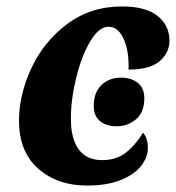

<svg xmlns="http://www.w3.org/2000/svg" viewBox="-20 -566 546 596"><path d="M39 -192Q39 -271 77 -353.5Q115 -436 188 -491Q261 -546 359 -546Q432 -546 469 -516.5Q506 -487 506 -440Q506 -402 475.5 -376Q445 -350 379 -350Q381 -407 364 -445Q347 -483 317 -483Q287 -483 260 -437.5Q233 -392 216.5 -324.5Q200 -257 200 -198Q200 -135 224.5 -102Q249 -69 297 -69Q341 -69 370.5 -92Q400 -115 424 -154Q439 -137 439 -107Q439 -78 418 -51Q397 -24 354.5 -7Q312 10 250 10Q158 10 98.5 -42.5Q39 -95 39 -192ZM271 -237Q271 -279 295 -302Q319 -325 356 -325Q387 -325 407.5 -309Q428 -293 428 -261Q428 -218 402.5 -196Q377 -174 342 -174Q310 -174 290.5 -190Q271 -206 271 -237Z"/></svg>

Font: Noto Serif NarrowExtraBold
Style: Italic
Weight: 800
Width: 4
Italic angle: -12°
Designer: Monotype Design Team
Foundry: Monotype Imaging Inc.
Version: Version 1.001